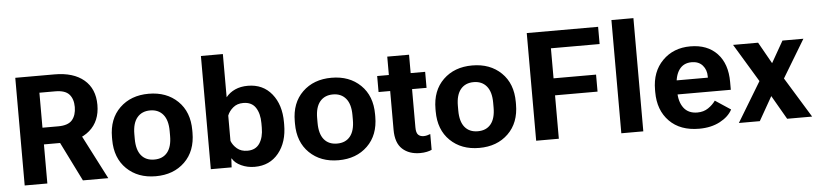

<svg xmlns="http://www.w3.org/2000/svg" viewBox="-45 -998 5369 1263"><g transform="rotate(-5 2639.5 -367.0)"><path d="M75.7 0V-710.9H334.7Q459.2 -710.9 528.8 -652.1Q598.4 -593.3 598.4 -486.6Q598.4 -379.2 528.4 -318.6Q458.5 -258.1 334.5 -258.1H225.3V0ZM225.3 -368.4H329.6Q395 -368.4 421.9 -400Q448.7 -431.6 449 -485.4Q449 -538.6 422 -569Q395 -599.4 329.6 -599.4H225.3ZM460.2 0 297.4 -327.9 455.3 -335 627.7 0Z M675.3 -250V-265.6Q675.3 -387.2 748.9 -458.6Q822.5 -530 940.4 -530Q1058.3 -530 1132 -458.6Q1205.6 -387.2 1205.6 -265.6V-250Q1205.6 -128.4 1132 -56.9Q1058.3 14.6 940.4 14.6Q822.5 14.6 748.9 -56.9Q675.3 -128.4 675.3 -250ZM823.7 -273.7V-241.9Q823.7 -169.9 854.1 -132.7Q884.5 -95.5 940.4 -95.5Q996.3 -95.5 1026.6 -132.7Q1056.9 -169.9 1056.9 -241.9V-273.7Q1056.9 -345.5 1026 -382.7Q995.1 -419.9 940.4 -419.9Q885.5 -419.9 854.6 -382.7Q823.7 -345.5 823.7 -273.7Z M1304.7 0V-747.6H1449.7V-462.4Q1473.9 -492.4 1510.4 -508.9Q1546.9 -525.4 1594.5 -525.4Q1694.3 -525.4 1752.7 -453.2Q1811 -381.1 1811 -265.9V-250.2Q1811 -134.3 1752.3 -62.3Q1693.6 9.8 1594.2 9.8Q1546.1 9.8 1505.1 -9.3Q1464.1 -28.3 1448 -57.9H1445.3L1442.1 0ZM1449.7 -174.1Q1460.9 -144.8 1487.4 -122.3Q1513.9 -99.9 1555.9 -99.9Q1610.1 -99.9 1636.4 -139.5Q1662.6 -179.2 1662.6 -242.9V-272.5Q1662.6 -336.2 1636.6 -375.7Q1610.6 -415.3 1554.9 -415.3Q1514.4 -415.3 1487.7 -392.8Q1460.9 -370.4 1449.7 -341.3Z M1882.3 -250V-265.6Q1882.3 -387.2 1955.9 -458.6Q2029.5 -530 2147.5 -530Q2265.4 -530 2339 -458.6Q2412.6 -387.2 2412.6 -265.6V-250Q2412.6 -128.4 2339 -56.9Q2265.4 14.6 2147.5 14.6Q2029.5 14.6 1955.9 -56.9Q1882.3 -128.4 1882.3 -250ZM2030.8 -273.7V-241.9Q2030.8 -169.9 2061.2 -132.7Q2091.6 -95.5 2147.5 -95.5Q2203.4 -95.5 2233.6 -132.7Q2263.9 -169.9 2263.9 -241.9V-273.7Q2263.9 -345.5 2233 -382.7Q2202.1 -419.9 2147.5 -419.9Q2092.5 -419.9 2061.6 -382.7Q2030.8 -345.5 2030.8 -273.7Z M2448.2 -409.4V-515.1H2765.1V-409.4ZM2524.9 -153.3V-460.2L2525.4 -474.4V-636.5H2669.4V-156.2Q2669.4 -121.3 2682.5 -108Q2695.6 -94.7 2718.8 -94.7Q2730 -94.7 2741.2 -97.5Q2752.4 -100.3 2762.9 -104.5V-0.5Q2751.7 5.4 2731 9.9Q2710.2 14.4 2686 14.4Q2613.3 14.4 2569.1 -26.1Q2524.9 -66.7 2524.9 -153.3Z M2811.5 -250V-265.6Q2811.5 -387.2 2885.1 -458.6Q2958.7 -530 3076.7 -530Q3194.6 -530 3268.2 -458.6Q3341.8 -387.2 3341.8 -265.6V-250Q3341.8 -128.4 3268.2 -56.9Q3194.6 14.6 3076.7 14.6Q2958.7 14.6 2885.1 -56.9Q2811.5 -128.4 2811.5 -250ZM2960 -273.7V-241.9Q2960 -169.9 2990.4 -132.7Q3020.8 -95.5 3076.7 -95.5Q3132.6 -95.5 3162.8 -132.7Q3193.1 -169.9 3193.1 -241.9V-273.7Q3193.1 -345.5 3162.2 -382.7Q3131.3 -419.9 3076.7 -419.9Q3021.7 -419.9 2990.8 -382.7Q2960 -345.5 2960 -273.7Z M3453.1 0V-710.9H3924.3V-597.2H3602.8V-398.9H3883.5V-286.6H3602.8V0Z M4015.4 0V-747.6H4160.6V0Z M4261.2 -250V-265.6Q4261.2 -385 4333.1 -457.5Q4405 -530 4516.8 -530Q4629.4 -530 4693.6 -462Q4757.8 -394 4757.8 -274.2V-222.2H4360.1V-314.9H4614.3V-323.7Q4614.5 -366.5 4589 -395.9Q4563.5 -425.3 4516.6 -425.3Q4462.2 -425.3 4433.8 -384.6Q4405.5 -344 4405.5 -273.4V-242.4Q4405.5 -173.6 4436 -133.1Q4466.6 -92.5 4526.1 -92.5Q4567.4 -92.5 4597.7 -113Q4627.9 -133.5 4646.7 -160.2L4748.5 -93Q4724.1 -46.4 4665.9 -15.7Q4607.7 14.9 4528.8 14.9Q4403.8 14.9 4332.5 -57.7Q4261.2 -130.4 4261.2 -250Z M4791.7 0 4970.2 -295.4H4999.5L5124.5 -515.1H5262.7L5090.1 -228.5H5059.6L4929.9 0ZM4798.3 -515.1H4963.6L5086.9 -296.1H5094L5275.4 0H5110.4L4978 -229.2H4970.9Z"/></g></svg>

Font: RobotoFlex
Style: Regular
Weight: 400
Designer: Berlow after Robertson
Foundry: Google
Version: Version 2.136